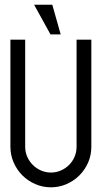

<svg xmlns="http://www.w3.org/2000/svg" viewBox="-20 -799 434 819"><path d="M369.6 -629.9V-172.9Q369.6 -136.7 355.7 -105.2Q341.8 -73.7 318.1 -50.3Q294.4 -26.9 263.2 -13.4Q231.9 0 197.3 0Q162.1 0 130.6 -13.7Q99.1 -27.3 75.4 -51Q51.8 -74.7 38.1 -106.2Q24.4 -137.7 24.4 -172.9V-629.9H87.4V-172.9Q87.4 -150.4 96.2 -130.4Q105 -110.4 119.9 -95.5Q134.8 -80.6 154.8 -71.8Q174.8 -63 197.3 -63Q219.7 -63 239.7 -71.8Q259.8 -80.6 274.7 -95.5Q289.6 -110.4 298.1 -130.4Q306.6 -150.4 306.6 -172.9V-629.9ZM125.5 -778.8H203.1L238.8 -652.3H195.3Z"/></svg>

Font: Fibel Sued LRS
Style: Regular
Weight: 400
Designer: Peter Wiegel
Foundry: Peter Wiegel
Version: Version 000.000